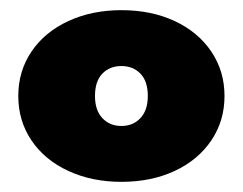

<svg xmlns="http://www.w3.org/2000/svg" viewBox="-20 -772 478 378"><path d="M16 -583Q16 -632 42 -670.5Q68 -709 114.5 -730.5Q161 -752 219 -752Q278 -752 324 -730.5Q370 -709 396 -670.5Q422 -632 422 -583Q422 -534 396 -495.5Q370 -457 324 -435.5Q278 -414 219 -414Q161 -414 114.5 -435.5Q68 -457 42 -495.5Q16 -534 16 -583ZM271 -583Q271 -612 256.5 -627Q242 -642 219 -642Q196 -642 181.5 -627Q167 -612 167 -583Q167 -555 181.5 -539.5Q196 -524 219 -524Q242 -524 256.5 -539.5Q271 -555 271 -583Z"/></svg>

Font: AtCorfu Sans
Style: AtCorfu Sans Black
Weight: 900
Designer: Kostas Teopoulos
Foundry: Kostas Teopoulos
Version: Version 1.00 July 8, 2025, initial release